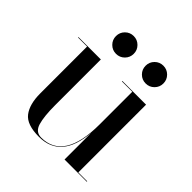

<svg xmlns="http://www.w3.org/2000/svg" viewBox="-180 -778 916 916"><g transform="rotate(45 277.5 -320.0)"><path d="M360.5 -547.5Q343 -565 343 -590Q343 -615 360.5 -632.5Q378 -650 403 -650Q428 -650 445.5 -632.5Q463 -615 463 -590Q463 -565 445.5 -547.5Q428 -530 403 -530Q378 -530 360.5 -547.5ZM160.5 -547.5Q143 -565 143 -590Q143 -615 160.5 -632.5Q178 -650 203 -650Q228 -650 245.5 -632.5Q263 -615 263 -590Q263 -565 245.5 -547.5Q228 -530 203 -530Q178 -530 160.5 -547.5ZM476 -3H536V0H386V-180Q371 10 223 10Q141 10 111 -29Q81 -68 81 -141V-457H20V-460H171V-152Q171 -76 183 -35.5Q195 5 233 5Q386 5 386 -237V-457H316V-460H476Z"/></g></svg>

Font: Bodoni* 72
Style: Regular
Weight: 400
Version: Version 1.003